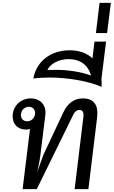

<svg xmlns="http://www.w3.org/2000/svg" viewBox="-20 -1305 785 1325"><path d="M136 0H234L486 -514C495 -533 507 -546 530 -546C551 -546 560 -528 555 -494L495 0H590L650 -493C661 -581 627 -626 552 -626C493 -626 446 -593 417 -529L280 -238L237 -118C245 -156 253 -188 258 -230L293 -512C301 -579 259 -626 192 -626C127 -626 76 -581 68 -518C61 -455 98 -411 159 -411C169 -411 178 -412 187 -415ZM125 -518C128 -547 151 -568 180 -568C207 -568 225 -547 222 -518C218 -489 195 -468 168 -468C139 -468 121 -489 125 -518Z M681 -706C682 -725 682 -743 680 -760L712 -1018H632L618 -902C581 -938 527 -958 461 -958C329 -958 231 -881 210 -763C243 -768 282 -770 321 -770C442 -770 586 -747 681 -706ZM307 -822C328 -865 384 -897 454 -897C531 -897 587 -859 608 -784C545 -808 451 -823 367 -823C348 -823 326 -823 307 -822Z M642 -1077H719L745 -1285H667Z"/></svg>

Font: TPK Tissa Web Medium
Style: Italic
Weight: 500
Italic angle: -7°
Designer: Jacques Le Bailly, Suppakit Chalermlarp | Katatrad Co.,Ltd.
Foundry: Jacques Le Bailly, Cadson Demak Co.,Ltd.
Version: Version 5.000;Glyphs 3.1.2 (3151)